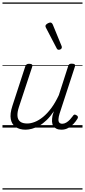

<svg xmlns="http://www.w3.org/2000/svg" viewBox="-20 -1030 686 1550"><path d="M186 17Q139 17 107 -4.5Q75 -26 67 -68.5Q59 -111 80 -175L184 -494Q189 -506 195.5 -510.5Q202 -515 215 -515Q232 -515 238 -509Q244 -503 240 -491L133 -167Q119 -125 121 -94.5Q123 -64 142.5 -48.5Q162 -33 200 -33Q228 -33 260.5 -45.5Q293 -58 327 -85.5Q361 -113 393.5 -156.5Q426 -200 455 -262L530 -495Q534 -508 540 -512Q546 -516 559 -516Q576 -516 582.5 -510.5Q589 -505 585 -493L461 -113Q453 -87 452 -68Q451 -49 459 -40Q467 -31 483 -31Q499 -31 515 -40.5Q531 -50 544.5 -64.5Q558 -79 568 -93Q572 -101 579 -104Q586 -107 597 -100Q608 -94 609 -86.5Q610 -79 605 -71Q593 -51 574.5 -31Q556 -11 531 3Q506 17 476 17Q452 17 435.5 9Q419 1 410 -13.5Q401 -28 400 -49Q399 -70 404 -97L415 -132Q387 -90 357 -61Q327 -32 296.5 -15Q266 2 238 9.5Q210 17 186 17ZM454 -628Q450 -628 446 -630Q442 -632 438 -639L350 -808Q348 -812 347.5 -815Q347 -818 347 -822Q349 -829 355.5 -834.5Q362 -840 371 -844Q380 -848 387 -848Q398 -848 406 -832L477 -659Q479 -655 479 -652Q479 -649 479 -646Q478 -637 470 -632.5Q462 -628 454 -628ZM0 490H646V500H0ZM0 -20H646V0H0ZM0 -505H646V-500H0ZM0 -1010H646V-1000H0Z"/></svg>

Font: Playwrite BE VLG Guides
Style: Regular
Weight: 400
Designer: Veronika Burian, José Scaglione
Foundry: TypeTogether
Version: Version 1.003